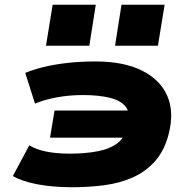

<svg xmlns="http://www.w3.org/2000/svg" viewBox="-20 -775 796 806"><path d="M283 11Q201 11 136 -1.5Q71 -14 34 -36L103 -165Q132 -147 175 -138.5Q218 -130 273 -130Q338 -130 390 -140Q442 -150 474 -174.5Q506 -199 512 -245L534 -197H190L209 -311H559L517 -253Q529 -299 508.5 -326Q488 -353 441 -364.5Q394 -376 328 -376Q270 -376 217 -366Q164 -356 127 -340L86 -469Q125 -485 171 -495.5Q217 -506 269.5 -511.5Q322 -517 381 -517Q499 -517 575.5 -479Q652 -441 682 -373Q712 -305 688 -212Q670 -142 630.5 -98Q591 -54 537 -30Q483 -6 418 2.5Q353 11 283 11ZM463 -583 490 -755H671L643 -583ZM173 -583 201 -755H382L355 -583Z"/></svg>

Font: Nunito Sans 7pt Expanded Black
Style: Italic
Weight: 900
Width: 7
Italic angle: -9°
Designer: Vernon Adams
Foundry: Vernon Adams
Version: Version 3.101;gftools[0.9.27]